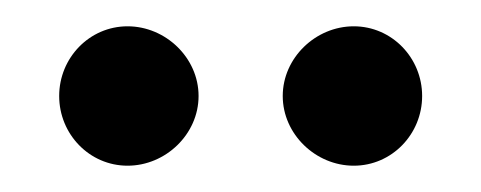

<svg xmlns="http://www.w3.org/2000/svg" viewBox="-20 -674 366 146"><path d="M77 -654C48 -654 25 -630 25 -601C25 -572 48 -548 77 -548C106 -548 131 -572 131 -601C131 -630 106 -654 77 -654ZM249 -654C220 -654 195 -630 195 -601C195 -572 220 -548 249 -548C278 -548 301 -572 301 -601C301 -630 278 -654 249 -654Z"/></svg>

Font: EB Garamond SC 08
Style: Regular
Weight: 400
Version: Version 0.016